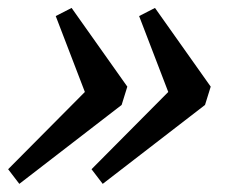

<svg xmlns="http://www.w3.org/2000/svg" viewBox="-24 -474 582 472"><path d="M196.5 -217 113 -434.5 152 -454.5 289 -261 275 -216 23.5 -22 -4 -58 215.5 -279ZM401.5 -217 318 -434.5 357 -454.5 494 -261 480 -216 228.5 -22 201 -58 420.5 -279Z"/></svg>

Font: Newsreader 12pt
Style: Italic
Weight: 400
Italic angle: -17°
Version: Version 1.003